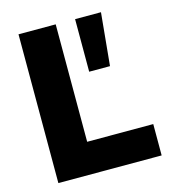

<svg xmlns="http://www.w3.org/2000/svg" viewBox="-108 -807 803 896"><g transform="rotate(-15 294.0 -359.5)"><path d="M63.5 -718.8H243.2V-151.4H562.5V0H63.5ZM336.9 -718.8H461.9L437.5 -464.8H336.9Z"/></g></svg>

Font: Min Sans Black
Style: Regular
Weight: 900
Designer: Jinseong-Kim, NotoSansCJK, Nunito
Foundry: Jinseong-Kim
Version: Version 1.000